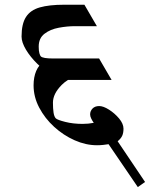

<svg xmlns="http://www.w3.org/2000/svg" viewBox="-20 -677 634 804"><path d="M395 -432.1 447.3 -342.3H266.1Q234.9 -342.3 200.7 -361.3Q166.5 -380.4 136.7 -409.4Q106.9 -438.5 88.6 -469.2Q70.3 -500 70.3 -523.9Q70.3 -577.1 88.9 -606Q107.4 -634.8 146.7 -646Q186 -657.2 248 -657.2H333.5L385.7 -567.4H293.9Q261.2 -567.4 225.8 -560.8Q190.4 -554.2 166.3 -535.6Q142.1 -517.1 142.1 -481.9Q142.1 -463.9 145 -453.9Q147.9 -443.8 150.9 -440.9Q159.7 -432.1 202.1 -432.1ZM167 -422.4 293 -356.4Q259.8 -342.8 238.8 -321.8Q201.7 -284.7 201.7 -247.1Q201.7 -222.2 204.3 -205.1Q207 -188 213.9 -181.2Q220.7 -174.8 253.4 -166.5Q286.1 -158.2 325.7 -158.2Q350.1 -158.2 372.6 -162.6Q366.7 -170.9 362.1 -180.4Q357.4 -189.9 357.4 -197.8Q357.4 -211.9 367.4 -222.4Q377.4 -232.9 395.5 -232.9Q412.6 -232.9 436.5 -217.8Q460.4 -202.6 478.8 -180.7Q497.1 -158.7 497.1 -138.2Q497.1 -120.6 491.9 -108.9Q486.8 -97.2 472.7 -85.4L587.4 85L557.1 106.4L434.6 -73.2Q423.8 -71.3 411.6 -70.1Q399.4 -68.8 386.2 -68.8Q339.4 -68.8 292.5 -89.6Q245.6 -110.4 206.8 -145.8Q168 -181.2 144.3 -226.1Q120.6 -271 120.6 -319.8Q120.6 -354 131.6 -379.9Q142.6 -405.8 167 -422.4Z"/></svg>

Font: Annapurna SIL
Style: Bold
Weight: 700
Designer: Peter Martin, Annie Olsen
Foundry: SIL International
Version: Version 2.000